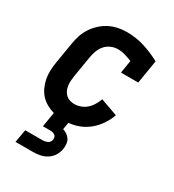

<svg xmlns="http://www.w3.org/2000/svg" viewBox="-181 -630 862 952"><g transform="rotate(30 250.0 -154.0)"><path d="M57 220 70 146H170Q177 146 183.5 144.5Q190 143 196.5 140Q203 137 207.5 131Q212 125 213 118Q214 111 212.5 104Q211 97 205.5 93Q200 89 193.5 87Q187 85 180 85H136L150 1Q128 -5 107.5 -16.5Q87 -28 72 -44.5Q57 -61 47.5 -82Q38 -103 33.5 -126Q29 -149 30 -173.5Q31 -198 35 -222L55 -342Q59 -367 67 -391Q75 -415 89.5 -437Q104 -459 124 -477Q144 -495 167 -506.5Q190 -518 215 -523Q240 -528 264 -528Q317 -528 366 -512.5Q415 -497 459 -473L437 -339H338L350 -412Q330 -420 309.5 -426Q289 -432 267 -432Q248 -432 228.5 -423.5Q209 -415 196 -399.5Q183 -384 176 -365Q169 -346 166 -327L146 -207Q144 -193 143 -179Q142 -165 144 -151.5Q146 -138 151.5 -126Q157 -114 166.5 -105Q176 -96 188.5 -92Q201 -88 215 -88Q233 -88 251 -94.5Q269 -101 283.5 -114Q298 -127 308 -144Q318 -161 324 -178L422 -143Q412 -114 394 -87Q376 -60 351 -39Q326 -18 296 -6.5Q266 5 237 7L230 47Q242 51 253.5 58.5Q265 66 272 77Q279 88 280.5 102.5Q282 117 280 131Q277 151 266 169.5Q255 188 236.5 200Q218 212 197.5 216Q177 220 157 220Z"/></g></svg>

Font: Iosevka Curly Slab
Style: Bold Italic
Weight: 700
Italic angle: -9°
Monospace: yes
Designer: Belleve Invis
Foundry: Belleve Invis
Version: Version 22.1.2; ttfautohint (v1.8.4)